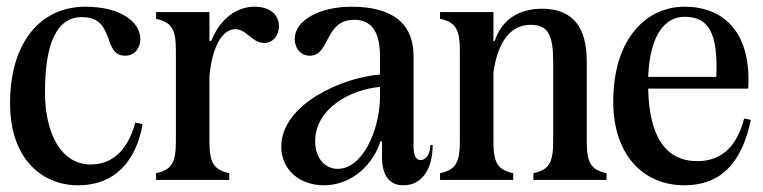

<svg xmlns="http://www.w3.org/2000/svg" viewBox="-20 -536 2273 572"><path d="M212 16C327 16 386 -61 405 -166L383 -171C358 -77 305 -46 250 -46C162 -46 114 -139 114 -261C114 -407 149 -485 224 -485C326 -485 283 -370 353 -370C379 -370 398 -390 398 -420C398 -469 342 -516 234 -516C104 -516 10 -414 10 -228C10 -61 107 16 212 16Z M445 0H663V-20C618 -30 604 -49 604 -114V-311C614 -408 647 -449 681 -449C715 -449 731 -408 767 -408C793 -408 811 -430 811 -458C811 -494 782 -516 739 -516C687 -516 638 -484 609 -414H604V-500H445V-480C490 -470 504 -451 504 -386V-114C504 -49 490 -30 445 -20Z M1182 16C1239 16 1269 -35 1269 -104H1262C1262 -74 1247 -59 1233 -59C1219 -59 1212 -74 1212 -100V-370C1212 -468 1146 -516 1028 -516C929 -516 858 -474 858 -420C858 -394 874 -370 903 -370C964 -370 946 -477 1035 -477C1073 -477 1112 -458 1112 -370V-314C1004 -306 818 -227 818 -99C818 -29 874 16 945 16C1036 16 1097 -57 1113 -115H1118V-70C1118 -15 1138 16 1182 16ZM919 -115C919 -213 1025 -270 1112 -277V-242C1110 -149 1061 -33 986 -33C947 -33 919 -66 919 -115Z M1291 0H1509V-20C1464 -30 1450 -49 1450 -114V-320C1463 -412 1501 -462 1561 -462C1612 -462 1628 -433 1628 -353V-114C1628 -49 1614 -30 1569 -20V0H1787V-20C1742 -30 1728 -49 1728 -114V-354C1728 -454 1687 -510 1595 -510C1524 -510 1474 -476 1454 -414H1450V-500H1291V-480C1336 -470 1350 -451 1350 -386V-114C1350 -49 1336 -30 1291 -20Z M2019 16C2124 16 2189 -46 2217 -179L2197 -183C2171 -83 2115 -56 2057 -56C1964 -56 1914 -128 1911 -272H2209C2219 -429 2145 -516 2019 -516C1909 -516 1807 -425 1807 -233C1807 -76 1895 16 2019 16ZM1911 -307C1916 -433 1962 -486 2019 -486C2088 -486 2120 -443 2114 -307Z"/></svg>

Font: RL Madena
Style: Regular
Weight: 400
Designer: I Kadek Wantara Putra
Foundry: Roughlines ID
Version: Version 1.000;Glyphs 3.1.2 (3151)